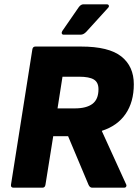

<svg xmlns="http://www.w3.org/2000/svg" viewBox="-20 -871 650 891"><path d="M43 0Q29 0 31 -14L130 -641Q132 -655 144 -655H356Q485 -655 543 -609Q601 -563 601 -480Q601 -398 563 -342.5Q525 -287 453 -264V-262L566 -14Q568 -10 565.5 -5Q563 0 555 0H408Q397 0 391 -13L296 -239H227L191 -14Q189 0 177 0ZM247 -368H327Q381 -368 409 -389Q437 -410 437 -457Q437 -489 415.5 -502Q394 -515 347 -515H270ZM276 -710Q269 -710 267 -715Q265 -720 269 -727L345 -837Q355 -851 367 -851H475Q483 -851 485 -845.5Q487 -840 481 -834L381 -724Q368 -710 354 -710Z"/></svg>

Font: Sofia Sans Black
Style: Italic
Weight: 900
Italic angle: -9°
Version: Version 4.100-B